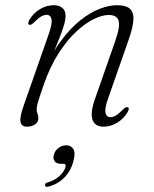

<svg xmlns="http://www.w3.org/2000/svg" viewBox="-20 -479 593 738"><path d="M92 -384Q88 -386 88.8 -390.8Q89.5 -395.5 92.5 -402Q108 -428.5 133.5 -443.8Q159 -459 186.5 -459Q206.5 -459 219.2 -449Q232 -439 232 -418Q232 -406 227.8 -389Q223.5 -372 213.2 -345Q203 -318 185.2 -274.8Q167.5 -231.5 140 -167L145.5 -195.5Q175.5 -269.5 212.8 -320Q250 -370.5 289 -401.2Q328 -432 364.2 -445.5Q400.5 -459 428.5 -459Q467.5 -459 481.8 -442.8Q496 -426.5 492.2 -395.8Q488.5 -365 472.5 -320.5L397 -105Q381.5 -62.5 385.5 -45.5Q389.5 -28.5 404.5 -28.5Q414 -28.5 425.2 -35Q436.5 -41.5 452.5 -58Q459 -64 463.2 -66.2Q467.5 -68.5 471.5 -66.5Q475.5 -65 474.8 -60Q474 -55 471 -48.5Q455.5 -22.5 430.2 -7.2Q405 8 377.5 8Q356.5 8 344.8 -3.5Q333 -15 332.5 -38Q332 -61 344 -95.5L422.5 -320Q443 -378.5 435.8 -400Q428.5 -421.5 398 -421.5Q373.5 -421.5 340.8 -405.8Q308 -390 272.8 -357.2Q237.5 -324.5 205.2 -274.2Q173 -224 149 -156Q137 -121.5 131 -102.8Q125 -84 123 -74.8Q121 -65.5 121 -59.5Q121 -48 124.2 -41.5Q127.5 -35 127.5 -24.5Q127.5 -10 114.8 -1Q102 8 82.5 8Q63 8 59 -10.2Q55 -28.5 71 -73L166.5 -345.5Q181.5 -388 178 -405Q174.5 -422 159 -422Q150 -422 138.5 -415.8Q127 -409.5 111 -393Q104.5 -387 100.2 -384.8Q96 -382.5 92 -384ZM213.5 150.5Q196.5 150.5 189.8 140.5Q183 130.5 187 116.5Q191 100 204.8 89.8Q218.5 79.5 234.5 79.5Q253 79.5 262 94Q271 108.5 262 140.5Q252.5 178 227.2 203.5Q202 229 167 238Q161 240 157.5 238.8Q154 237.5 153 233.5Q152.5 229.5 155.5 226.2Q158.5 223 164 222Q182.5 216.5 196.5 207Q210.5 197.5 219.8 185.5Q229 173.5 232 162Q234.5 150.5 223.5 150.5Z"/></svg>

Font: Fraunces ExtraLight
Style: Italic
Weight: 250
Italic angle: -16°
Version: Version 1.000;[b76b70a41]